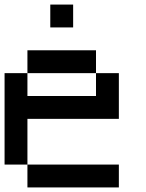

<svg xmlns="http://www.w3.org/2000/svg" viewBox="-20 -820 640 840"><path d="M0 -100V-500H100V-400H400V-500H500V-300H100V-100ZM100 -100H500V0H100ZM100 -500V-600H400V-500ZM200 -700V-800H300V-700Z"/></svg>

Font: Galmuri9 Regular
Style: Regular
Weight: 400
Designer: Lee Minseo (quiple)
Version: Version 2.399;hotconv 1.1.1;makeotfexe 2.6.0 DEVELOPMENT